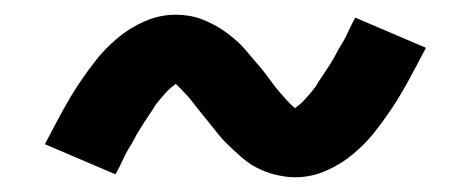

<svg xmlns="http://www.w3.org/2000/svg" viewBox="-20 -428 640 261"><path d="M381 -187Q374 -187 367.5 -188Q361 -189 354.5 -190.5Q348 -192 341.5 -194.5Q335 -197 329 -200Q323 -203 317.5 -207Q312 -211 307.5 -215Q303 -219 297.5 -224Q292 -229 287 -234Q282 -239 278 -244Q274 -249 270 -254Q266 -259 262 -264Q258 -269 253 -275Q248 -281 243.5 -287Q239 -293 235 -297.5Q231 -302 226.5 -306.5Q222 -311 219 -314Q215 -311 212 -308.5Q209 -306 204.5 -301Q200 -296 198 -293.5Q196 -291 193.5 -288Q191 -285 189 -281.5Q187 -278 184.5 -274.5Q182 -271 179.5 -267Q177 -263 174 -258.5Q171 -254 168 -249Q165 -244 162.5 -239Q160 -234 156.5 -228.5Q153 -223 150 -217Q147 -211 144 -204.5Q141 -198 137 -191L41 -232Q54 -257 65.5 -278Q77 -299 88.5 -316Q100 -333 111.5 -347.5Q123 -362 139.5 -376Q156 -390 176.5 -399Q197 -408 219 -408Q228 -408 237 -406.5Q246 -405 254 -402Q262 -399 270.5 -394.5Q279 -390 286 -385Q293 -380 300 -374Q307 -368 313 -361Q319 -354 324.5 -347.5Q330 -341 335.5 -334.5Q341 -328 347 -319.5Q353 -311 359 -304Q365 -297 370.5 -291Q376 -285 381 -281Q385 -284 388 -286.5Q391 -289 395.5 -294Q400 -299 402 -301.5Q404 -304 406.5 -307Q409 -310 411 -313.5Q413 -317 415.5 -320.5Q418 -324 420.5 -328Q423 -332 426 -336.5Q429 -341 432 -346Q435 -351 437.5 -356Q440 -361 443.5 -366.5Q447 -372 450 -378Q453 -384 456 -390.5Q459 -397 463 -404L559 -363Q546 -338 534.5 -317Q523 -296 511.5 -279Q500 -262 488.5 -247.5Q477 -233 460.5 -219Q444 -205 423.5 -196Q403 -187 381 -187Z"/></svg>

Font: Iosevka Curly Slab SmBdEx
Style: Regular
Weight: 600
Width: 7
Monospace: yes
Designer: Belleve Invis
Foundry: Belleve Invis
Version: Version 11.1.0; ttfautohint (v1.8.3)